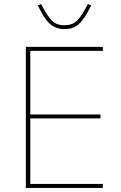

<svg xmlns="http://www.w3.org/2000/svg" viewBox="-20 -930 601 950"><path d="M298.8 -786.1Q278.8 -786.1 262.5 -791.7Q246.1 -797.4 234.1 -805.9Q222.2 -814.5 209.7 -830.6Q197.3 -846.7 188.5 -862.1Q179.7 -877.4 167 -902.8L183.1 -910.2L198.2 -882.8Q224.1 -836.4 244.6 -820.8Q265.1 -805.2 298.8 -805.2Q332.5 -805.2 353.3 -820.8Q374 -836.4 399.9 -882.8L415 -910.2L431.2 -902.8Q415 -871.1 403.8 -853Q392.6 -835 377 -817.9Q361.3 -800.8 342.5 -793.5Q323.7 -786.1 298.8 -786.1ZM107.9 0V-698.2H488.8V-678.2H129.9V-363.8H477.1V-344.2H129.9V-20H488.8V0Z"/></svg>

Font: Anuphan Thin
Style: Regular
Weight: 250
Designer: Mike Abbink, Paul van der Laan, Pieter van Rosmalen, Mint Tantisuwanna
Foundry: Bold Monday; Cadson Demak
Version: Version 3.002;hotconv 1.0.109;makeotfexe 2.5.65596